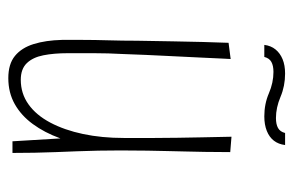

<svg xmlns="http://www.w3.org/2000/svg" viewBox="-142 -554 706 462"><g transform="rotate(90 211.0 -323.0)"><path d="M168 10Q134 10 114.5 -6Q95 -22 86 -51Q77 -80 76 -119Q76 -140 76 -168.5Q76 -197 77 -231Q78 -265 78 -300Q79 -347 79.5 -387Q80 -427 81 -457.5Q82 -488 82.5 -504Q83 -520 83 -520L122 -525Q122 -525 121 -506Q120 -487 118.5 -452.5Q117 -418 114.5 -370.5Q112 -323 110 -266Q109 -248 108.5 -230.5Q108 -213 108 -196Q108 -179 108 -163.5Q108 -148 108 -133Q108 -100 113 -74.5Q118 -49 132 -34.5Q146 -20 172 -20Q205 -20 231 -38.5Q257 -57 275 -91Q293 -125 302.5 -170Q312 -215 312 -268L339 -285Q339 -239 332.5 -195Q326 -151 312.5 -114Q299 -77 278.5 -49Q258 -21 230.5 -5.5Q203 10 168 10ZM320 0 313 -116Q312 -154 312 -192.5Q312 -231 312 -268Q312 -311 312 -341Q312 -371 311.5 -397.5Q311 -424 310.5 -454Q310 -484 309 -527L346 -524Q346 -489 345.5 -463Q345 -437 344.5 -416Q344 -395 343.5 -373Q343 -351 342.5 -324Q342 -297 342 -260Q342 -233 342.5 -207Q343 -181 344 -155.5Q345 -130 346 -104.5Q347 -79 347.5 -53Q348 -27 348 0ZM117 -606H88Q90 -622 99 -633Q108 -644 122.5 -650Q137 -656 157 -656Q187 -656 213 -645Q239 -634 264 -634Q279 -634 288 -639Q297 -644 300 -656H329Q327 -640 318.5 -629Q310 -618 295 -612Q280 -606 260 -606Q230 -606 204.5 -617Q179 -628 153 -628Q138 -628 129 -623Q120 -618 117 -606Z"/></g></svg>

Font: Truculenta Thin
Style: Regular
Weight: 250
Version: Version 1.002